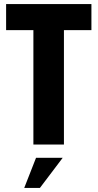

<svg xmlns="http://www.w3.org/2000/svg" viewBox="-20 -710 479 943"><path d="M144 0H294V-562H429V-690H10V-562H144ZM99 213H176L288 65H157Z"/></svg>

Font: Decalotype
Style: Bold
Weight: 700
Designer: Alfredo Marco Pradil
Foundry: Alfredo Marco Pradil
Version: Version 1.0